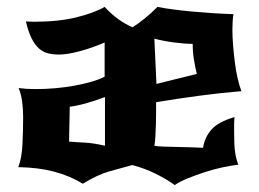

<svg xmlns="http://www.w3.org/2000/svg" viewBox="-20 -504 751 556"><path d="M486 32Q463 15 430.5 -1Q398 -17 363 -26Q333 -18 297.5 -8Q262 2 220 28Q182 5 136.5 -7Q91 -19 33 -20Q43 -46 45 -85.5Q47 -125 47 -165Q47 -189 44 -210.5Q41 -232 34 -249Q56 -246 82 -246Q110 -246 139.5 -248.5Q169 -251 196 -256Q223 -261 245.5 -267.5Q268 -274 283 -282V-381Q249 -366 212 -356Q175 -346 151 -346Q134 -346 119.5 -349.5Q105 -353 93 -363.5Q81 -374 71.5 -393Q62 -412 55 -442Q61 -442 63.5 -441.5Q66 -441 78 -441Q150 -441 202 -454Q254 -467 283 -484Q321 -443 364 -425Q381 -436 399 -450.5Q417 -465 436 -484Q477 -476 537 -470.5Q597 -465 656 -463Q653 -445 653 -418Q653 -397 655 -372.5Q657 -348 660 -324Q663 -300 668 -278Q673 -256 679 -240Q618 -235 555 -226.5Q492 -218 432 -208Q432 -197 432 -180Q432 -163 431.5 -144.5Q431 -126 430 -109Q429 -92 427 -82Q436 -80 453.5 -79.5Q471 -79 491 -78.5Q511 -78 532 -77.5Q553 -77 568 -76Q573 -107 592.5 -129Q612 -151 659 -165Q658 -153 658 -141.5Q658 -130 658 -119Q658 -85 660.5 -65.5Q663 -46 670 -27Q651 -25 625 -19.5Q599 -14 573 -5.5Q547 3 523.5 12.5Q500 22 486 32ZM427 -392Q429 -347 430.5 -316.5Q432 -286 433 -261L550 -290Q545 -310 541.5 -332Q538 -354 538 -377Q515 -377 484.5 -381Q454 -385 427 -392ZM180 -94Q202 -92 225.5 -91Q249 -90 284 -82V-223Q255 -212 228 -204.5Q201 -197 182 -195Z"/></svg>

Font: New Rocker
Style: Regular
Weight: 400
Designer: Pablo Impallari, Brenda Gallo, Rodrigo Fuenzalida
Foundry: Pablo Impallari, Brenda Gallo, Rodrigo Fuenzalida
Version: Version 1.000; ttfautohint (v0.93) -l 8 -r 50 -G 200 -x 14 -